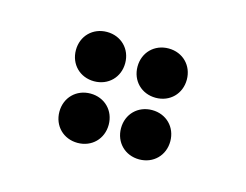

<svg xmlns="http://www.w3.org/2000/svg" viewBox="-43 -350 385 301"><g transform="rotate(15 150.0 -200.0)"><path d="M100 -210C123 -210 140 -227 140 -250C140 -273 123 -290 100 -290C77 -290 60 -273 60 -250C60 -227 77 -210 100 -210ZM200 -210C223 -210 240 -227 240 -250C240 -273 223 -290 200 -290C177 -290 160 -273 160 -250C160 -227 177 -210 200 -210ZM100 -110C123 -110 140 -127 140 -150C140 -173 123 -190 100 -190C77 -190 60 -173 60 -150C60 -127 77 -110 100 -110ZM200 -110C223 -110 240 -127 240 -150C240 -173 223 -190 200 -190C177 -190 160 -173 160 -150C160 -127 177 -110 200 -110Z"/></g></svg>

Font: TINY 5x3 80
Style: Regular
Weight: 200
Designer: Jack Halten Fahnestock
Foundry: Velvetyne Type Foundry
Version: Version 1.002;hotconv 1.0.109;makeotfexe 2.5.65596